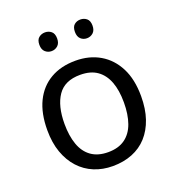

<svg xmlns="http://www.w3.org/2000/svg" viewBox="-134 -837 873 954"><g transform="rotate(-20 302.5 -360.0)"><path d="M551 -269Q551 -202 533.5 -150.5Q516 -99 483.5 -63Q451 -27 404.5 -8.5Q358 10 301 10Q248 10 203 -8.5Q158 -27 125 -63Q92 -99 73.5 -150.5Q55 -202 55 -269Q55 -358 85 -419.5Q115 -481 171 -513.5Q227 -546 304 -546Q377 -546 432.5 -513.5Q488 -481 519.5 -419.5Q551 -358 551 -269ZM146 -269Q146 -206 162.5 -159.5Q179 -113 214 -88Q249 -63 303 -63Q357 -63 392 -88Q427 -113 443.5 -159.5Q460 -206 460 -269Q460 -333 443 -378Q426 -423 391.5 -447.5Q357 -472 302 -472Q220 -472 183 -418Q146 -364 146 -269ZM163 -681Q163 -707 177 -718.5Q191 -730 210 -730Q229 -730 243 -718.5Q257 -707 257 -681Q257 -656 243 -643.5Q229 -631 210 -631Q191 -631 177 -643.5Q163 -656 163 -681ZM351 -681Q351 -707 364.5 -718.5Q378 -730 397 -730Q416 -730 430 -718.5Q444 -707 444 -681Q444 -656 430 -643.5Q416 -631 397 -631Q378 -631 364.5 -643.5Q351 -656 351 -681Z"/></g></svg>

Font: Noto Sans Armenian
Style: Regular
Weight: 400
Designer: Monotype Design Team
Foundry: Monotype Imaging Inc.
Version: Version 2.007